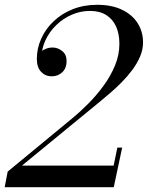

<svg xmlns="http://www.w3.org/2000/svg" viewBox="-30 -780 616 800"><path d="M-10.5 0 2 -65 270.5 -286.5Q303.5 -313.5 338.2 -348.5Q373 -383.5 402.2 -423.8Q431.5 -464 449.5 -508Q467.5 -552 467.5 -597.5Q467.5 -638.5 453.8 -669.2Q440 -700 412.8 -717.2Q385.5 -734.5 345 -734.5Q306 -734.5 269.8 -719Q233.5 -703.5 204.8 -675.8Q176 -648 159.2 -612Q142.5 -576 142.5 -534.5H124.5Q124.5 -547 133.8 -557.8Q143 -568.5 157.8 -575.2Q172.5 -582 189 -582Q211 -582 229.2 -567.2Q247.5 -552.5 247.5 -526Q247.5 -496 229.5 -479Q211.5 -462 185 -462Q159 -462 141.2 -480.8Q123.5 -499.5 123.5 -534.5Q123.5 -578.5 141.8 -619Q160 -659.5 193.2 -691.2Q226.5 -723 272.8 -741.5Q319 -760 375 -760Q435.5 -760 478.2 -739.5Q521 -719 543.5 -683.5Q566 -648 566 -603Q566 -573 553.5 -544Q541 -515 520.8 -488Q500.5 -461 476.8 -437Q453 -413 430.2 -393.5Q407.5 -374 390 -359.5L61.5 -90H443.5L459 -165H479L444 0Z"/></svg>

Font: Bodoni Moda SC
Style: Italic
Weight: 400
Italic angle: -13°
Designer: Owen Earl
Foundry: indestructible type
Version: Version 2.005